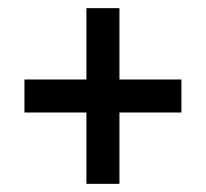

<svg xmlns="http://www.w3.org/2000/svg" viewBox="-20 -558 505 471"><path d="M192 -282V-107H273V-282H425V-363H273V-538H192V-363H40V-282Z"/></svg>

Font: Noto Sans Devanagari Condensed Medium
Style: Regular
Weight: 500
Width: 3
Designer: Jelle Bosma - Monotype Design Team
Foundry: Monotype Imaging Inc.
Version: Version 2.004